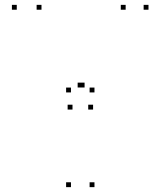

<svg xmlns="http://www.w3.org/2000/svg" viewBox="-20 -760 660 790"><path d="M368.7 -379.7V-399.7H348.7V-379.7ZM272 -379.7V-399.7H252V-379.7ZM272 10V-10H252V10ZM368.7 10V-10H348.7V10ZM278.3 -309.2V-329.2H258.3V-309.2ZM363 -309.2V-329.2H343V-309.2ZM591 -720V-740H571V-720ZM497 -720V-740H477V-720ZM328 -400V-420H308V-400ZM319.5 -400V-420H299.5V-400ZM150.7 -720V-740H130.7V-720ZM49 -720V-740H29V-720Z"/></svg>

Font: Monaspace Argon Dots Var
Style: Regular
Weight: 400
Designer: Riley Cran and the Lettermatic Team
Version: Version 1.100 (Monaspace Argon Dots)